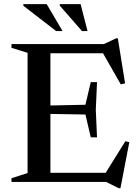

<svg xmlns="http://www.w3.org/2000/svg" viewBox="-20 -904 690 954"><path d="M462 -496 456 -358.5 462 -221.5H431L404.5 -335L169 -339V-378.5L404.5 -383.5L431 -496ZM601.5 -490 580 -485 483.5 -654 530.5 -639.5H162.5V-685H496L557 -713.5H565.5ZM495.5 -30 603 -202.5 622.5 -197.5 578.5 31H569.5L507.5 0H162.5V-45.5H537.5ZM37 0V-18.5L117 -44V-641.5L37 -666.5V-685H230.5V0ZM291 -749.5H259L96 -875.5V-883.5H212ZM415 -749.5H387.5L277 -876V-883.5H380.5Z"/></svg>

Font: Newsreader 36pt Medium
Style: Regular
Weight: 500
Designer: Hugues Gentile
Foundry: Production Type
Version: Version 1.003